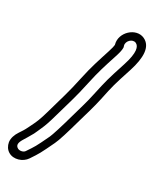

<svg xmlns="http://www.w3.org/2000/svg" viewBox="-175 -846 874 1086"><g transform="rotate(20 261.5 -303.0)"><path d="M470 -699C490 -685 496 -649 451 -564C390 -449 387 -442 347 -345C324 -287 301 -245 277 -194C235 -106 206 -51 195 -35C136 48 137 45 95 89C85 100 61 101 49 91C31 76 38 58 57 36C74 16 81 10 105 -20C114 -31 122 -46 135 -64C149 -84 165 -113 185 -155C227 -243 256 -295 294 -390C328 -474 351 -516 387 -584C402 -612 411 -631 414 -649C415 -653 413 -657 413 -661C410 -690 447 -715 470 -699ZM363 -650V-647C362 -641 355 -625 343 -602C307 -533 281 -487 247 -403C209 -308 182 -259 140 -171C108 -104 97 -89 66 -47C43 -15 39 -14 21 6C3 25 -11 49 -12 74C-12 97 -4 117 12 131C44 159 100 152 130 120C173 75 177 70 234 -10C252 -35 279 -88 322 -178C347 -229 370 -274 394 -332C433 -429 434 -431 495 -546C540 -632 554 -705 502 -741C445 -780 356 -723 363 -650Z"/></g></svg>

Font: AppleStorm
Style: XbdOutIta
Weight: 800
Foundry: Cannot Into Space Fonts
Version: Version 1.01